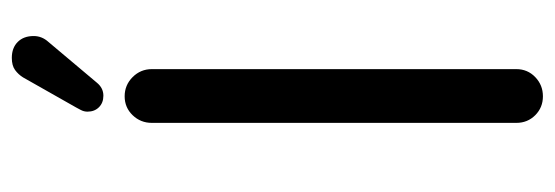

<svg xmlns="http://www.w3.org/2000/svg" viewBox="-327 -607 939 325"><g transform="rotate(-90 142.5 -444.5)"><path d="M142 5Q123 5 110 -8Q97 -21 97 -40V-657Q97 -676 110 -689.5Q123 -703 142 -703Q161 -703 174.5 -689.5Q188 -676 188 -657V-40Q188 -21 174.5 -8Q161 5 142 5ZM143 -739Q131 -739 123.5 -746.5Q116 -754 116 -766Q116 -772 119 -777.5Q122 -783 123 -785L174 -875Q179 -883 186.5 -888.5Q194 -894 207 -894Q224 -894 234 -884Q244 -874 244 -857Q244 -843 234 -832L165 -750Q156 -739 143 -739Z"/></g></svg>

Font: Varela Round
Style: Regular
Weight: 400
Designer: Joe Prince, Avraham Cornfeld
Foundry: Joe Prince, Avraham Cornfeld
Version: Version 3.010; ttfautohint (v1.8.4.7-5d5b)